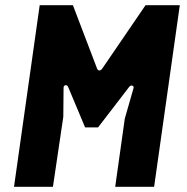

<svg xmlns="http://www.w3.org/2000/svg" viewBox="-20 -720 720 740"><path d="M34 0 133 -700H261L354 -456Q357 -448 363.5 -448.5Q370 -449 375 -457L541 -700H673L574 0H424L461 -263L494 -378Q497 -388 490 -390Q483 -392 477 -384L358 -229H308L243 -384Q239 -393 232 -391.5Q225 -390 225 -381L224 -270L184 0Z"/></svg>

Font: Finlandica
Style: Bold Italic
Weight: 700
Italic angle: -8°
Designer: Niklas Ekholm, Juho Hiilivirta, Jaakko Suomalainen
Foundry: Helsinki Type Studio
Version: Version 1.064; ttfautohint (v1.8.4.7-5d5b)